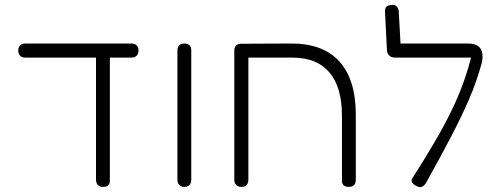

<svg xmlns="http://www.w3.org/2000/svg" viewBox="-20 -759 2060 790"><path d="M85 -522Q75 -522 68.5 -525.5Q62 -529 58.5 -535.5Q55 -542 55 -551Q55 -561 58.5 -567Q62 -573 68.5 -576.5Q75 -580 84 -580H521Q531 -580 537 -576.5Q543 -573 546.5 -567Q550 -561 550 -551Q550 -542 546.5 -535.5Q543 -529 536.5 -525.5Q530 -522 520 -522ZM403 10Q394 10 388 6.5Q382 3 378.5 -3.5Q375 -10 375 -20V-523H432V-13Q432 -6 428.5 -0.5Q425 5 419 7.5Q413 10 403 10Z M738 10Q729 10 723 6.5Q717 3 713.5 -3.5Q710 -10 710 -19V-552Q710 -561 713.5 -567.5Q717 -574 723.5 -577Q730 -580 739 -580Q748 -580 754.5 -576.5Q761 -573 764 -567Q767 -561 767 -551V-18Q767 -9 763.5 -3Q760 3 754 6.5Q748 10 738 10Z M973 10Q964 10 957.5 6.5Q951 3 947.5 -3.5Q944 -10 944 -19V-551Q944 -560 947.5 -566.5Q951 -573 957.5 -576Q964 -579 973 -579L1179 -580Q1244 -580 1293.5 -561.5Q1343 -543 1376.5 -506Q1410 -469 1427 -414Q1444 -359 1444 -286V-20Q1444 -10 1441 -3.5Q1438 3 1431.5 6.5Q1425 10 1416 10Q1407 10 1400.5 7.5Q1394 5 1390.5 -0.5Q1387 -6 1387 -13V-283Q1387 -342 1374 -386.5Q1361 -431 1335 -461.5Q1309 -492 1271 -507Q1233 -522 1182 -522H1002V-20Q1002 -10 998.5 -3.5Q995 3 989 6.5Q983 10 973 10Z M1699 9Q1683 2 1676.5 -7Q1670 -16 1677 -26Q1728 -106 1767 -172.5Q1806 -239 1835 -298Q1864 -357 1885 -414.5Q1906 -472 1921 -533L1963 -503Q1942 -425 1911 -353Q1880 -281 1837.5 -199.5Q1795 -118 1736 -12Q1731 -2 1725 3.5Q1719 9 1712.5 10.5Q1706 12 1699 9ZM1963 -503 1921 -522H1607Q1591 -522 1582 -530Q1573 -538 1572 -554L1564 -713Q1564 -722 1567 -727.5Q1570 -733 1577.5 -736Q1585 -739 1596 -739Q1604 -739 1609 -735.5Q1614 -732 1617.5 -725Q1621 -718 1621 -707L1628 -580H1905Q1930 -580 1944 -571.5Q1958 -563 1963 -546Q1968 -529 1963 -503Z"/></svg>

Font: Fredoka Light
Style: Regular
Weight: 300
Designer: Ben Nathan
Foundry: Milena B. Brandão, Ben Nathan
Version: Version 2.001